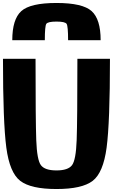

<svg xmlns="http://www.w3.org/2000/svg" viewBox="-20 -1270 884 1290"><path d="M500 -875H718.8Q718.8 -447.3 696.3 -278.3Q673.8 -109.4 602.5 -54.7Q531.2 0 359.4 0Q187.5 0 116.2 -54.7Q44.9 -109.4 22.5 -278.3Q0 -447.3 0 -875H218.8Q218.8 -460.9 223.6 -328.1Q228.5 -195.3 254.9 -160.2Q281.2 -125 359.4 -125Q437.5 -125 463.9 -160.2Q490.2 -195.3 495.1 -328.1Q500 -460.9 500 -875ZM656.2 -1000H437.5Q437.5 -1093.8 427.7 -1109.4Q418 -1125 359.4 -1125Q300.8 -1125 291 -1109.4Q281.2 -1093.8 281.2 -1000H62.5Q62.5 -1140.6 123 -1195.3Q183.6 -1250 359.4 -1250Q535.2 -1250 595.7 -1195.3Q656.2 -1140.6 656.2 -1000Z"/></svg>

Font: CraftyPE
Style: Regular
Weight: 400
Designer: Erek Butcher
Foundry: Haunted Coop
Version: Version 0.018;April 4, 2024;FontCreator 15.0.0.2962 64-bit